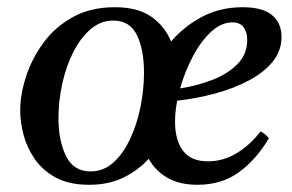

<svg xmlns="http://www.w3.org/2000/svg" viewBox="-20 -500 809 532"><path d="M471 -221Q465 -190 465 -163Q465 -112 487 -82.5Q509 -53 556 -53Q599 -53 636.5 -76Q674 -99 702 -136Q718 -127 725 -117Q691 -59 643 -23.5Q595 12 527 12Q478 12 444.5 -7Q411 -26 392 -60Q363 -28 322 -8Q281 12 227 12Q172 12 135.5 -7.5Q99 -27 77 -58.5Q55 -90 45.5 -125.5Q36 -161 36 -194Q36 -238 52 -287.5Q68 -337 100 -381Q132 -425 181.5 -452.5Q231 -480 298 -480Q362 -480 399.5 -453.5Q437 -427 454 -385Q491 -428 541 -454Q591 -480 652 -480Q708 -480 734 -458Q760 -436 760 -398Q760 -359 735.5 -329Q711 -299 669.5 -277Q628 -255 576.5 -241Q525 -227 471 -221ZM379 -299Q379 -362 359.5 -402.5Q340 -443 294 -443Q259 -443 231 -419Q203 -395 183 -355.5Q163 -316 152.5 -268Q142 -220 142 -173Q142 -110 163 -67.5Q184 -25 231 -25Q267 -25 294.5 -50Q322 -75 341 -116Q360 -157 369.5 -205Q379 -253 379 -299ZM479 -255Q525 -262 568 -278.5Q611 -295 638 -322.5Q665 -350 665 -389Q665 -411 655 -424.5Q645 -438 624 -438Q593 -438 564.5 -411.5Q536 -385 514 -343Q492 -301 479 -255Z"/></svg>

Font: Tiro Bangla
Style: Italic
Weight: 400
Italic angle: -11°
Designer: Bangla: John Hudson & Fiona Ross, assisted by Neelakash Kshetrimayum. Latin: John Hudson with Paul Hanslow, assisted by 
Foundry: Tiro Typeworks Ltd.
Version: Version 1.60